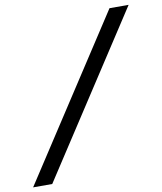

<svg xmlns="http://www.w3.org/2000/svg" viewBox="-170 -814 791 939"><g transform="rotate(-10 225.5 -344.0)"><path d="M-82 55 438 -743H533L13 55Z"/></g></svg>

Font: Saira Expanded Medium
Style: Italic
Weight: 500
Width: 7
Italic angle: -12°
Designer: Hector Gatti with collaboration of the Omnibus-Type team
Foundry: Omnibus-Type
Version: Version 1.101